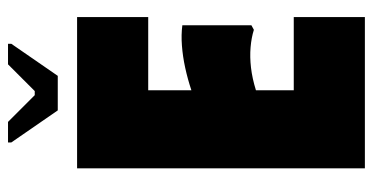

<svg xmlns="http://www.w3.org/2000/svg" viewBox="-240 -668 908 467"><g transform="rotate(-90 213.5 -434.0)"><path d="M406 -700V-527H228V-422Q255 -431 282.5 -437Q310 -443 336.5 -445Q363 -447 386 -444V-276L375 -270Q356 -276 332.5 -278Q309 -280 283 -277Q257 -274 228 -265V-173H406V0H38V-700ZM179 -747 101 -860V-868H151L216 -803H226L291 -868H341V-860L263 -747Z"/></g></svg>

Font: Phudu Black
Style: Regular
Weight: 900
Version: Version 1.005;gftools[0.9.23]